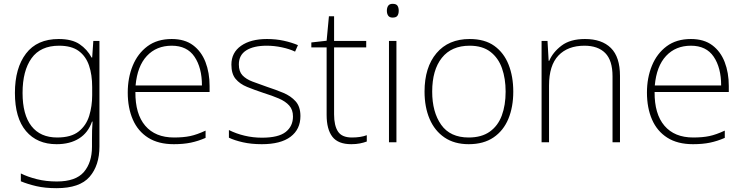

<svg xmlns="http://www.w3.org/2000/svg" viewBox="-20 -744 3890 1004"><path d="M287 -540Q356 -540 396 -513Q436 -486 459 -443H462L468 -530H500V22Q500 121 448.5 180.5Q397 240 276 240Q216 240 170.5 229.5Q125 219 89 204V163Q125 181 173 193Q221 205 277 205Q376 205 418.5 155.5Q461 106 461 23V-15Q461 -40 461.5 -61.5Q462 -83 464 -108H461Q441 -50 393.5 -20Q346 10 276 10Q174 10 116 -58.5Q58 -127 58 -258Q58 -388 116 -464Q174 -540 287 -540ZM289 -505Q192 -505 145 -439.5Q98 -374 98 -258Q98 -144 144.5 -84.5Q191 -25 279 -25Q352 -25 391.5 -56.5Q431 -88 446.5 -138.5Q462 -189 462 -246V-289Q462 -353 445.5 -401.5Q429 -450 391.5 -477.5Q354 -505 289 -505Z M878 -540Q946 -540 989.5 -507.5Q1033 -475 1054.5 -419.5Q1076 -364 1076 -294V-263H688Q687 -148 739.5 -86.5Q792 -25 890 -25Q939 -25 974.5 -32.5Q1010 -40 1055 -61V-23Q1016 -6 977.5 2Q939 10 889 10Q808 10 754.5 -24Q701 -58 674.5 -119Q648 -180 648 -260Q648 -337 674 -400.5Q700 -464 751 -502Q802 -540 878 -540ZM878 -505Q798 -505 748 -451.5Q698 -398 689 -297H1036Q1036 -390 997 -447.5Q958 -505 878 -505Z M1551 -137Q1551 -68 1499.5 -29Q1448 10 1349 10Q1294 10 1250 0Q1206 -10 1177 -24V-64Q1215 -45 1259 -34.5Q1303 -24 1350 -24Q1436 -24 1474 -54Q1512 -84 1512 -135Q1512 -170 1492.5 -192Q1473 -214 1438 -229Q1403 -244 1358 -258Q1310 -274 1272 -289.5Q1234 -305 1212 -331.5Q1190 -358 1190 -406Q1190 -469 1240.5 -504.5Q1291 -540 1376 -540Q1423 -540 1464 -531Q1505 -522 1538 -508L1523 -474Q1494 -488 1454 -496.5Q1414 -505 1375 -505Q1306 -505 1267.5 -480.5Q1229 -456 1229 -407Q1229 -370 1248 -350Q1267 -330 1300 -317.5Q1333 -305 1376 -290Q1422 -275 1461.5 -258.5Q1501 -242 1526 -214Q1551 -186 1551 -137Z M1820 -25Q1843 -25 1862.5 -28Q1882 -31 1898 -37V-4Q1882 2 1862 6Q1842 10 1817 10Q1748 10 1718 -29Q1688 -68 1688 -143V-496H1608V-522L1688 -531L1700 -659H1727V-530H1895V-496H1727V-146Q1727 -87 1747.5 -56Q1768 -25 1820 -25Z M2033 -724Q2052 -724 2058.5 -714Q2065 -704 2065 -688Q2065 -672 2058.5 -662Q2052 -652 2033 -652Q2017 -652 2010 -662Q2003 -672 2003 -688Q2003 -704 2010 -714Q2017 -724 2033 -724ZM2053 -530V0H2014V-530Z M2664 -265Q2664 -185 2638.5 -123Q2613 -61 2561 -25.5Q2509 10 2431 10Q2356 10 2304.5 -25Q2253 -60 2226.5 -122Q2200 -184 2200 -265Q2200 -392 2262.5 -466Q2325 -540 2436 -540Q2515 -540 2565 -504Q2615 -468 2639.5 -406Q2664 -344 2664 -265ZM2240 -265Q2240 -158 2287 -91.5Q2334 -25 2431 -25Q2498 -25 2541 -55.5Q2584 -86 2604 -140Q2624 -194 2624 -265Q2624 -333 2605 -387Q2586 -441 2544.5 -473Q2503 -505 2436 -505Q2341 -505 2290.5 -441.5Q2240 -378 2240 -265Z M3039 -540Q3127 -540 3174.5 -493Q3222 -446 3222 -347V0H3183V-345Q3183 -428 3145 -466.5Q3107 -505 3036 -505Q2949 -505 2900 -453.5Q2851 -402 2851 -297V0H2812V-530H2843L2849 -426H2852Q2871 -471 2916.5 -505.5Q2962 -540 3039 -540Z M3593 -540Q3661 -540 3704.5 -507.5Q3748 -475 3769.5 -419.5Q3791 -364 3791 -294V-263H3403Q3402 -148 3454.5 -86.5Q3507 -25 3605 -25Q3654 -25 3689.5 -32.5Q3725 -40 3770 -61V-23Q3731 -6 3692.5 2Q3654 10 3604 10Q3523 10 3469.5 -24Q3416 -58 3389.5 -119Q3363 -180 3363 -260Q3363 -337 3389 -400.5Q3415 -464 3466 -502Q3517 -540 3593 -540ZM3593 -505Q3513 -505 3463 -451.5Q3413 -398 3404 -297H3751Q3751 -390 3712 -447.5Q3673 -505 3593 -505Z"/></svg>

Font: Noto Sans Kannada ExtraLight
Style: Regular
Weight: 200
Designer: Jelle Bosma - Monotype Design Team
Foundry: Monotype Imaging Inc.
Version: Version 2.005; ttfautohint (v1.8.4.7-5d5b)